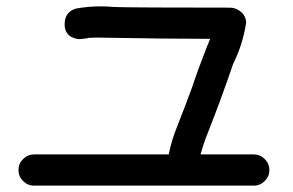

<svg xmlns="http://www.w3.org/2000/svg" viewBox="-20 -623 920 603"><path d="M777 -40H87Q67 -40 52.5 -54.5Q38 -69 38 -89Q38 -109 52.5 -123.5Q67 -138 87 -138H510Q518 -181 538 -230Q561 -288 583 -348Q600 -400 632 -482H633Q633 -485 640 -501Q507 -501 283 -505L256 -504L255 -503L232 -500Q219 -500 204 -507Q183 -519 183 -547Q183 -585 218 -596Q257 -603 296 -603Q317 -603 339 -601Q395 -599 702 -599Q722 -599 737.5 -585Q753 -571 753 -551Q743 -487 716 -430L712 -422Q678 -321 632 -204Q619 -172 610 -138H777Q797 -138 811.5 -123.5Q826 -109 826 -89Q826 -69 811.5 -54.5Q797 -40 777 -40Z"/></svg>

Font: Bad Comic
Style: Regular
Weight: 400
Designer: GGBotNet
Foundry: f0n7
Version: 0.9